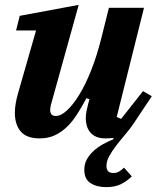

<svg xmlns="http://www.w3.org/2000/svg" viewBox="-20 -556 647 788"><path d="M415 212Q377 212 351.5 195.5Q326 179 326 141Q326 117 336.5 98Q347 79 364 63.5Q381 48 402.5 36Q424 24 446 15L445 10Q439 11 429 11.5Q419 12 414 12Q390 12 374.5 5Q359 -2 349.5 -14Q340 -26 336 -40.5Q332 -55 332 -70Q332 -84 335 -99.5Q338 -115 341 -126L347 -149L335 -153Q316 -118 297 -88Q278 -58 255.5 -36Q233 -14 205.5 -1Q178 12 143 12Q89 12 65 -16.5Q41 -45 41 -93Q41 -112 44.5 -132Q48 -152 54 -173L128 -431H46L61 -491L303 -536L189 -126Q186 -114 186 -105Q186 -80 209 -80Q230 -80 255 -103Q280 -126 305.5 -167.5Q331 -209 354 -267Q377 -325 395 -396L427 -524H571L459 -76L477 -68L567 -182L603 -161L531 -53Q516 -30 496 -6.5Q476 17 458.5 39.5Q441 62 429 83.5Q417 105 417 124Q417 141 424.5 147.5Q432 154 444 154Q458 154 468 148.5Q478 143 489 132L521 168Q499 189 475 200.5Q451 212 415 212Z"/></svg>

Font: IBM Plex Serif
Style: Bold Italic
Weight: 700
Italic angle: -14°
Designer: Mike Abbink, Paul van der Laan, Pieter van Rosmalen
Foundry: Bold Monday
Version: Version 3.001